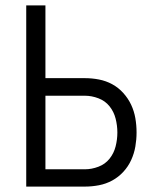

<svg xmlns="http://www.w3.org/2000/svg" viewBox="-20 -690 590 710"><path d="M77 0V-670H148V-401H294Q320 -401 346 -396Q372 -391 395 -378.5Q418 -366 436 -346Q454 -326 465 -302.5Q476 -279 480.5 -253Q485 -227 485 -200Q485 -174 480.5 -148Q476 -122 465 -98Q454 -74 436 -54.5Q418 -35 395 -22.5Q372 -10 346 -5Q320 0 294 0ZM294 -64Q319 -64 344 -73.5Q369 -83 385 -103Q401 -123 407.5 -148.5Q414 -174 414 -200Q414 -226 407.5 -251.5Q401 -277 385 -297Q369 -317 344 -326.5Q319 -336 294 -336H148V-64Z"/></svg>

Font: Lode
Style: Regular
Weight: 400
Monospace: yes
Designer: Belleve Invis
Foundry: Belleve Invis
Version: Version 29.2.0; ttfautohint (v1.8.3)